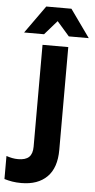

<svg xmlns="http://www.w3.org/2000/svg" viewBox="-139 -764 491 988"><g transform="rotate(5 106.5 -270.0)"><path d="M10 188Q-16 188 -37 184.5Q-58 181 -78 175V56Q-63 61 -48 64Q-33 67 -17 67Q21 67 39 50Q57 33 57 -4V-530H190V1Q190 94 142.5 141Q95 188 10 188ZM188 -585 63 -728H189L291 -585ZM-43 -585 59 -728H185L60 -585Z"/></g></svg>

Font: Radio Canada Big SemiBold
Style: Regular
Weight: 600
Designer: Étienne Aubert Bonn
Foundry: Coppers and Brasses
Version: Version 1.001